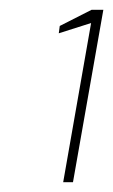

<svg xmlns="http://www.w3.org/2000/svg" viewBox="-20 -724 231 392"><path d="M109 -352 166 -677 100 -656 102 -671 167 -704H191L129 -352Z"/></svg>

Font: DM Sans 12pt Thin
Style: Italic
Weight: 250
Italic angle: -10°
Version: Version 4.004;gftools[0.9.30]